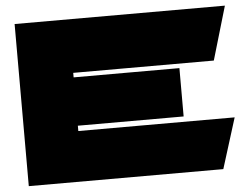

<svg xmlns="http://www.w3.org/2000/svg" viewBox="-49 -734 1020 793"><g transform="rotate(-5 461.0 -337.0)"><path d="M845.5 -450.8 910.8 -672.8H39V-0.7H845.5L910.8 -209.6H262.6V-231.7H701.2V-432.1H262.6V-450.8Z"/></g></svg>

Font: JUMBOTRON
Style: Regular
Weight: 400
Designer: Ian Langley
Foundry: Ian Langley
Version: Version 1.005;Fontself Maker 3.5.8